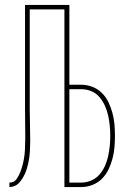

<svg xmlns="http://www.w3.org/2000/svg" viewBox="-20 -755 540 775"><path d="M18 0V-18Q27 -18 34.5 -21.5Q42 -25 47 -32.5Q52 -40 56 -47.5Q60 -55 63 -63Q66 -71 68.5 -79.5Q71 -88 73 -96Q75 -104 76.5 -113Q78 -122 79 -130.5Q80 -139 80.5 -147.5Q81 -156 81 -164.5Q81 -173 81.5 -181.5Q82 -190 82 -199Q82 -228 81.5 -257Q81 -286 81 -315V-735H260V-413H308Q331 -413 353 -404.5Q375 -396 391.5 -379.5Q408 -363 418 -342Q428 -321 434 -298.5Q440 -276 442 -253Q444 -230 444 -207Q444 -183 442 -160Q440 -137 434 -114.5Q428 -92 418 -71Q408 -50 391.5 -33.5Q375 -17 353 -8.5Q331 0 308 0H240V-717H100V-315Q100 -283 101 -251.5Q102 -220 102 -188Q102 -177 101.5 -165.5Q101 -154 100.5 -143Q100 -132 98.5 -120.5Q97 -109 94.5 -98Q92 -87 89 -76.5Q86 -66 81.5 -55.5Q77 -45 71 -35.5Q65 -26 57.5 -17.5Q50 -9 39.5 -4.5Q29 0 18 0ZM260 -18H308Q329 -18 348.5 -26.5Q368 -35 381.5 -50.5Q395 -66 403.5 -85Q412 -104 416.5 -124.5Q421 -145 423 -165.5Q425 -186 425 -207Q425 -227 423 -248Q421 -269 416.5 -289Q412 -309 403.5 -328Q395 -347 381.5 -363Q368 -379 348.5 -387Q329 -395 308 -395H260Z"/></svg>

Font: Iosevka Curly Thin
Style: Regular
Weight: 100
Monospace: yes
Designer: Belleve Invis
Foundry: Belleve Invis
Version: Version 22.1.2; ttfautohint (v1.8.4)